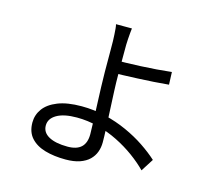

<svg xmlns="http://www.w3.org/2000/svg" viewBox="-115 -925 1230 1110"><g transform="rotate(15 500.0 -369.5)"><path d="M541.5 -785.4Q540.1 -774.9 538.4 -757Q536.7 -739.2 535.5 -720.2Q534.3 -701.1 533.9 -685.8Q533.5 -651.9 533.7 -602.9Q533.9 -553.9 533.9 -502.5Q533.9 -461.7 536.3 -407.4Q538.7 -353 541.5 -295.8Q544.3 -238.6 546.6 -188.5Q549 -138.5 549 -105.6Q549 -74.9 539 -47.7Q529 -20.5 507.4 0.5Q485.7 21.5 450.8 33.7Q415.9 45.8 366 45.8Q297.3 45.8 242.9 30.1Q188.5 14.3 157.4 -20.5Q126.3 -55.2 126.3 -111.8Q126.3 -157.2 153.1 -194.2Q180 -231.3 235.8 -253.5Q291.7 -275.8 377.8 -275.8Q452.1 -275.8 521.5 -259Q590.9 -242.2 652.6 -214.2Q714.3 -186.3 765.7 -151.8Q817.1 -117.3 855.1 -82.5L807.2 -7.4Q770.2 -45.1 721.7 -80.4Q673.1 -115.8 616.2 -144.2Q559.3 -172.7 496.4 -189.2Q433.5 -205.8 368.2 -205.8Q290.3 -205.8 248 -181Q205.6 -156.3 205.6 -114.9Q205.6 -73.6 245.9 -51.3Q286.2 -29 358.3 -29Q413.2 -29 440.2 -54.7Q467.2 -80.4 467.2 -132.4Q467.2 -159.8 465.2 -206.3Q463.2 -252.8 461.2 -306.9Q459.2 -361 457.2 -412.6Q455.2 -464.2 455.2 -502.5Q455.2 -531.7 455 -565.9Q454.8 -600.1 454.8 -632.5Q454.8 -664.8 454.4 -685.8Q454 -704.5 452.8 -723.7Q451.6 -742.9 450.3 -759.6Q448.9 -776.3 446.1 -785.4ZM489.5 -583.9Q515 -583.9 556 -584.7Q597 -585.5 644.8 -587.8Q692.5 -590.1 740.9 -593.7Q789.2 -597.4 829.8 -602L832.7 -526.9Q792.1 -522.9 743.7 -519.8Q695.3 -516.7 647.3 -514.6Q599.4 -512.4 557.9 -511.1Q516.4 -509.8 489.9 -509.8Z"/></g></svg>

Font: Shanggu Sans SC VF
Style: Regular
Weight: 250
Designer: GuiWonder
Version: Version 1.021